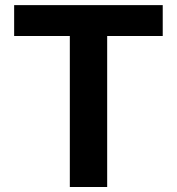

<svg xmlns="http://www.w3.org/2000/svg" viewBox="-20 -748 707 768"><path d="M36.6 -604V-727.5H630.9V-604H408.7V0H259.3V-604Z"/></svg>

Font: Inter-Bold
Style: Bold
Weight: 700
Designer: Rasmus Andersson
Foundry: rsms
Version: Version 4.000;git-a52131595